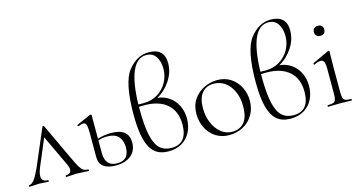

<svg xmlns="http://www.w3.org/2000/svg" viewBox="-78 -1058 2637 1404"><g transform="rotate(-15 1241.0 -356.0)"><path d="M450 0Q435 0 405 -2Q375 -4 360 -4Q347 -4 321 -2Q293 0 283 0Q279 0 279 -6Q279 -12 283 -12Q300 -12 311.5 -20.5Q323 -29 323 -47Q323 -63 313 -84L201 -322L117 -123Q99 -81 99 -55Q99 -12 146 -12Q151 -12 151 -6Q151 0 146 0Q135 0 117 -2Q95 -4 77 -4Q57 -4 37 -2Q19 0 5 0Q1 0 1 -6Q1 -12 5 -12Q23 -12 43 -37Q63 -62 94 -132L209 -401Q211 -405 215.5 -405Q220 -405 221 -401L345 -137Q372 -79 386 -55Q400 -31 414 -21.5Q428 -12 450 -12Q455 -12 455 -6Q455 0 450 0Z M813 -120Q813 -57 770.5 -22Q728 13 655 13Q594 13 562.5 -11.5Q531 -36 531 -82V-270Q531 -311 524.5 -328.5Q518 -346 502 -346Q491 -346 466 -336H464Q460 -336 458.5 -341Q457 -346 461 -347L566 -394L570 -395Q572 -395 575 -393Q578 -391 578 -388V-210Q626 -226 680 -226Q813 -226 813 -120ZM759 -98Q759 -148 732 -178.5Q705 -209 646 -209Q608 -209 578 -197V-103Q578 0 669 0Q759 0 759 -98Z M1245 -185Q1245 -130 1223 -85Q1201 -40 1158 -13.5Q1115 13 1055 13Q991 13 952 -19.5Q913 -52 894 -123Q875 -194 875 -311Q875 -556 942 -640.5Q1009 -725 1098 -725Q1217 -725 1217 -611Q1217 -543 1176 -481Q1135 -419 1074 -386Q1123 -382 1162 -355Q1201 -328 1223 -284Q1245 -240 1245 -185ZM928 -376Q941 -375 968 -375Q1027 -375 1074 -403.5Q1121 -432 1147 -479.5Q1173 -527 1173 -581Q1173 -637 1148.5 -673.5Q1124 -710 1076 -710Q937 -710 928 -376ZM1202 -152Q1202 -251 1141 -305Q1080 -359 969 -359Q942 -359 928 -358V-336Q928 -210 945 -137.5Q962 -65 995.5 -35.5Q1029 -6 1082 -6Q1142 -6 1172 -43Q1202 -80 1202 -152Z M1320 -198Q1320 -263 1351.5 -308.5Q1383 -354 1431.5 -376.5Q1480 -399 1531 -399Q1589 -399 1632.5 -370Q1676 -341 1699.5 -293.5Q1723 -246 1723 -193Q1723 -131 1694.5 -84Q1666 -37 1618 -12Q1570 13 1513 13Q1456 13 1412 -15.5Q1368 -44 1344 -92.5Q1320 -141 1320 -198ZM1665 -167Q1665 -227 1644 -275.5Q1623 -324 1585 -352Q1547 -380 1498 -380Q1441 -380 1409 -340.5Q1377 -301 1377 -227Q1377 -167 1398 -116.5Q1419 -66 1456 -35.5Q1493 -5 1541 -5Q1599 -5 1632 -44Q1665 -83 1665 -167Z M2169 -185Q2169 -130 2147 -85Q2125 -40 2082 -13.5Q2039 13 1979 13Q1915 13 1876 -19.5Q1837 -52 1818 -123Q1799 -194 1799 -311Q1799 -556 1866 -640.5Q1933 -725 2022 -725Q2141 -725 2141 -611Q2141 -543 2100 -481Q2059 -419 1998 -386Q2047 -382 2086 -355Q2125 -328 2147 -284Q2169 -240 2169 -185ZM1852 -376Q1865 -375 1892 -375Q1951 -375 1998 -403.5Q2045 -432 2071 -479.5Q2097 -527 2097 -581Q2097 -637 2072.5 -673.5Q2048 -710 2000 -710Q1861 -710 1852 -376ZM2126 -152Q2126 -251 2065 -305Q2004 -359 1893 -359Q1866 -359 1852 -358V-336Q1852 -210 1869 -137.5Q1886 -65 1919.5 -35.5Q1953 -6 2006 -6Q2066 -6 2096 -43Q2126 -80 2126 -152Z M2264 -12Q2293 -12 2306.5 -17Q2320 -22 2325 -36.5Q2330 -51 2330 -81V-270Q2330 -307 2322.5 -323Q2315 -339 2297 -339Q2278 -339 2249 -324H2248Q2244 -324 2242 -329Q2240 -334 2244 -336L2368 -394L2372 -395Q2374 -395 2376.5 -393Q2379 -391 2379 -388Q2379 -382 2378 -348.5Q2377 -315 2377 -271V-81Q2377 -51 2381.5 -36.5Q2386 -22 2399.5 -17Q2413 -12 2442 -12Q2445 -12 2445 -6Q2445 0 2442 0Q2419 0 2406 -1L2353 -2L2301 -1Q2287 0 2264 0Q2262 0 2262 -6Q2262 -12 2264 -12ZM2305 -554Q2305 -572 2315.5 -582Q2326 -592 2345 -592Q2363 -592 2373 -582Q2383 -572 2383 -554Q2383 -536 2373 -526Q2363 -516 2345 -516Q2326 -516 2315.5 -526Q2305 -536 2305 -554Z"/></g></svg>

Font: Cormorant Infant Light
Style: Regular
Weight: 300
Designer: Christian Thalmann (Catharsis Fonts)
Version: Version 3.000